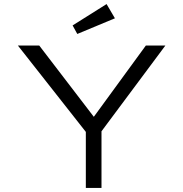

<svg xmlns="http://www.w3.org/2000/svg" viewBox="-20 -924 901 944"><path d="M402 0V-316L415 -259L68 -700H173L451 -337H432L697 -700H793L469 -265L479 -324V0ZM360 -757 337 -799 504 -904 545 -834Z"/></svg>

Font: Lexend Peta Light
Style: Regular
Weight: 300
Version: Version 1.007